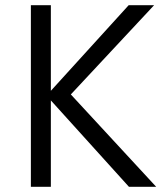

<svg xmlns="http://www.w3.org/2000/svg" viewBox="-20 -720 640 740"><path d="M99 0V-700H176V-370L476 -700H574L253 -356L582 0H477L176 -333V0Z"/></svg>

Font: Red Hat Mono
Style: Regular
Weight: 400
Designer: Pentagram, MCKL
Foundry: Pentagram, MCKL
Version: Version 1.023